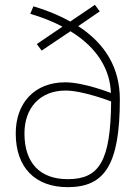

<svg xmlns="http://www.w3.org/2000/svg" viewBox="-20 -765 575 793"><path d="M251 -391C323 -391 439 -346 439 -346C437 -99 390 -25 260 -25C145 -25 81 -92 81 -214C81 -318 144 -391 251 -391ZM271 -636C386 -566 435 -473 438 -381C438 -381 327 -425 249 -425C123 -425 45 -340 45 -214C45 -71 127 8 260 8C412 8 475 -84 475 -355C475 -483 416 -584 303 -657L392 -718L372 -745L270 -676C226 -701 175 -722 118 -739L105 -708C156 -693 200 -675 238 -655L132 -583L152 -556Z"/></svg>

Font: RazerF5 Thin
Style: Regular
Weight: 250
Foundry: Razer Inc.
Version: Version 2